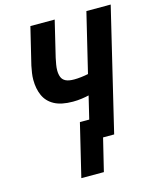

<svg xmlns="http://www.w3.org/2000/svg" viewBox="-128 -781 859 1053"><g transform="rotate(-15 301.5 -254.0)"><path d="M201 185 273 -114H326L357 -243Q341 -239 316.5 -235.5Q292 -232 266 -232Q200 -232 160.5 -253.5Q121 -275 103.5 -314Q86 -353 86 -404Q86 -423 89 -442.5Q92 -462 96 -482L147 -693H285L236 -489Q232 -470 229 -452.5Q226 -435 226 -420Q226 -398 232.5 -381.5Q239 -365 256 -356.5Q273 -348 304 -348Q322 -348 343.5 -350.5Q365 -353 384 -357L465 -693H603L437 0H374L329 185Z"/></g></svg>

Font: Ubuntu Sans Mono
Style: Bold Italic
Weight: 700
Italic angle: -13.5°
Monospace: yes
Designer: Dalton Maag Ltd
Foundry: Dalton Maag Ltd
Version: Version 1.006